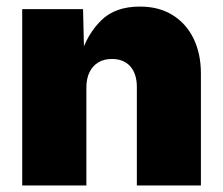

<svg xmlns="http://www.w3.org/2000/svg" viewBox="-20 -567 683 587"><path d="M244.1 -299.3V0H47.9V-539.1H233.9L237.3 -398.9H227.1Q246.6 -462.4 289.3 -504.6Q332 -546.9 407.7 -546.9Q465.8 -546.9 507.6 -521Q549.3 -495.1 571.8 -449Q594.2 -402.8 594.2 -342.8V0H398.4V-300.8Q398.4 -341.3 378.4 -364Q358.4 -386.7 321.8 -386.7Q297.9 -386.7 280.5 -376.2Q263.2 -365.7 253.7 -346.4Q244.1 -327.1 244.1 -299.3Z"/></svg>

Font: Inter 18pt Black
Style: Regular
Weight: 900
Designer: Rasmus Andersson
Foundry: rsms
Version: Version 4.001;git-66647c0bb